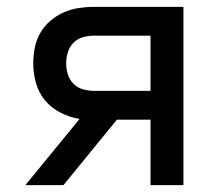

<svg xmlns="http://www.w3.org/2000/svg" viewBox="-20 -540 640 560"><path d="M54 0 212 -193Q183 -198 156.5 -211.5Q130 -225 111.5 -247Q93 -269 85 -297.5Q77 -326 77 -355Q77 -378 81.5 -401Q86 -424 97.5 -444Q109 -464 126.5 -479Q144 -494 165 -503.5Q186 -513 209 -516.5Q232 -520 255 -520H515V0H419V-191H321L165 0ZM255 -275H419V-436H255Q238 -436 222 -431.5Q206 -427 194.5 -415.5Q183 -404 178 -388Q173 -372 173 -355Q173 -339 178 -323Q183 -307 194.5 -295.5Q206 -284 222 -279.5Q238 -275 255 -275Z"/></svg>

Font: Iosevka Custom Medium Extended
Style: Regular
Weight: 500
Width: 7
Monospace: yes
Designer: Belleve Invis
Foundry: Belleve Invis
Version: Version 11.2.4; ttfautohint (v1.8.4)